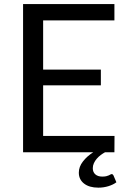

<svg xmlns="http://www.w3.org/2000/svg" viewBox="-20 -736 618 928"><path d="M542.5 145Q527.5 156.5 504.2 163.8Q481 171 455.5 171Q411.5 171 386.2 151.2Q361 131.5 361 98.5Q361 70 380.8 44.5Q400.5 19 430.5 0H91.5V-716.5H533V-637.5H188.5V-399.5H467.5V-323.5H188.5V-79H533.5L533 0H487.5Q477.5 5.5 467 13.2Q456.5 21 448 30.8Q439.5 40.5 434 52.2Q428.5 64 428.5 77Q428.5 96 440.8 106.8Q453 117.5 474 117.5Q485.5 117.5 493 115.8Q500.5 114 505.5 111.8Q510.5 109.5 513.8 107.5Q517 105.5 519.5 105.5Q523 105.5 525.2 107.5Q527.5 109.5 528.5 112Z"/></svg>

Font: Lato 2
Style: Regular
Weight: 400
Designer: Lukasz Dziedzic with Adam Twardoch and Botio Nikoltchev
Foundry: tyPoland Lukasz Dziedzic
Version: Version 2.015; 2015-08-06; http://www.latofonts.com/